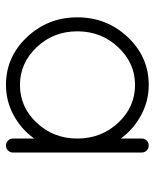

<svg xmlns="http://www.w3.org/2000/svg" viewBox="44 -574 530 659"><g transform="rotate(90 309.5 -245.0)"><path d="M504 -466V-24Q504 -14 497 -7Q490 0 480 0Q470 0 463 -7Q456 -14 456 -24V-97Q424 -52 375.5 -26Q327 0 272 0Q176 0 108 -72Q40 -144 40 -245Q40 -346 108 -418Q176 -490 272 -490Q327 -490 375.5 -464Q424 -438 456 -394V-466Q456 -476 463 -483Q470 -490 480 -490Q490 -490 497 -483Q504 -476 504 -466ZM272 -48Q348 -48 402 -105.5Q456 -163 456 -245Q456 -327 402 -385Q348 -443 272 -443Q197 -443 142.5 -385Q88 -327 88 -245Q88 -163 142.5 -105.5Q197 -48 272 -48Z"/></g></svg>

Font: Quicksand
Style: Regular
Weight: 400
Designer: Andrew Paglinawan
Foundry: Andrew Paglinawan
Version: 1.002